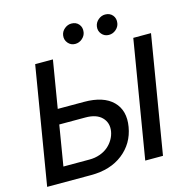

<svg xmlns="http://www.w3.org/2000/svg" viewBox="-127 -1027 1119 1148"><g transform="rotate(-15 432.5 -453.0)"><path d="M205.6 -433.9H367.9Q488.3 -433.9 546 -376.4Q603.7 -318.9 587 -220.5Q570.3 -121.1 492.9 -60.5Q415.5 0 296.2 0H23.8L144.5 -727.3H254.3ZM861.5 -727.3 740.8 0H631L751.8 -727.3ZM190.3 -341.6 149.1 -92.3H311.4Q345.5 -92.3 375.4 -103Q405.2 -113.6 426.3 -131.7Q447.4 -149.9 460.9 -173.1Q474.4 -196.4 478.7 -221.9Q486.9 -273.4 453.7 -307.5Q420.5 -341.6 352.6 -341.6ZM616.5 -782Q589.1 -782 571.9 -802.4Q554.7 -822.8 559.3 -850.5Q563.2 -873.9 582.4 -889.9Q601.6 -905.9 624.6 -905.9Q653.8 -905.9 670.5 -886Q687.1 -866.1 682.5 -837Q679 -814.6 660 -798.3Q641 -782 616.5 -782ZM407.7 -782Q380.7 -782 363.5 -802.7Q346.2 -823.5 350.5 -850.5Q354 -873.9 373.4 -889.9Q392.8 -905.9 415.8 -905.9Q445 -905.9 461.6 -886Q478.3 -866.1 473.7 -837Q470.2 -814.6 451.2 -798.3Q432.2 -782 407.7 -782Z"/></g></svg>

Font: Karasuma Gothic
Style: Medium Italic
Weight: 500
Italic angle: 9.39998°
Designer: Rasmus Andersson / Ryoko Nishizuka
Foundry: Genbu
Version: Version 1.00